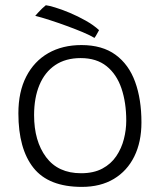

<svg xmlns="http://www.w3.org/2000/svg" viewBox="-20 -714 626 752"><path d="M300.5 18Q170.5 18 111.2 -56.5Q52 -131 52 -270Q52 -354.5 82.8 -414.2Q113.5 -474 169 -505.8Q224.5 -537.5 299 -537.5Q380.5 -537.5 432.5 -499.5Q484.5 -461.5 509.2 -393.5Q534 -325.5 534 -234.5Q534 -158 506 -101.2Q478 -44.5 425.8 -13.2Q373.5 18 300.5 18ZM297.5 -35.5Q347 -35.5 381 -53.8Q415 -72 435.5 -102.5Q456 -133 465.2 -169.2Q474.5 -205.5 474.5 -241.5Q474.5 -312 455.8 -367.5Q437 -423 397.5 -454.8Q358 -486.5 296 -486.5Q237 -486.5 196.2 -459Q155.5 -431.5 134.5 -381.2Q113.5 -331 113.5 -263Q113.5 -161.5 160.5 -98.5Q207.5 -35.5 297.5 -35.5ZM159.5 -693.5Q170 -692.5 195.2 -685Q220.5 -677.5 252.8 -664Q285 -650.5 316 -633Q347 -615.5 368 -596Q366 -592.5 362.5 -586Q359 -579.5 355.5 -573.5Q352 -567.5 350 -565.5Q333.5 -575.5 304.5 -587.8Q275.5 -600 241.2 -612.5Q207 -625 174.5 -635.5Q142 -646 118 -652Q122.5 -657.5 129.8 -665.2Q137 -673 145 -680.8Q153 -688.5 159.5 -693.5Z"/></svg>

Font: Grandstander Thin ExtraLight
Style: Regular
Weight: 250
Version: Version 1.200